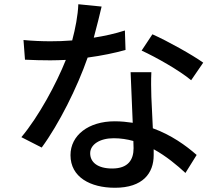

<svg xmlns="http://www.w3.org/2000/svg" viewBox="-20 -830 1040 907"><path d="M883 -451 940 -534C890 -570 772 -636 700 -668L649 -591C717 -560 828 -497 883 -451ZM610 -164 611 -130C611 -76 586 -34 510 -34C442 -34 406 -63 406 -106C406 -147 451 -177 517 -177C550 -177 581 -172 610 -164ZM695 -489H597L607 -250C580 -254 552 -257 522 -257C398 -257 313 -191 313 -97C313 7 407 57 523 57C655 57 706 -12 706 -97V-125C766 -92 817 -49 856 -13L909 -98C858 -143 788 -193 702 -224L695 -372C694 -412 693 -447 695 -489ZM460 -799 350 -810C348 -757 336 -695 321 -639C286 -636 251 -635 218 -635C178 -635 130 -637 91 -641L98 -548C138 -546 180 -545 218 -545C242 -545 266 -546 291 -547C246 -434 163 -280 81 -182L177 -133C258 -243 345 -417 394 -558C461 -567 523 -580 573 -594L570 -686C524 -671 474 -660 423 -652C438 -708 452 -764 460 -799Z"/></svg>

Font: Noto Sans CJK HK Medium
Style: Regular
Weight: 500
Designer: Ryoko NISHIZUKA 西塚涼子 (kana, bopomofo & ideographs); Paul D. Hunt (Latin, Greek & Cyrillic); Sandoll Communications 산돌커뮤니
Foundry: Adobe
Version: Version 2.004;hotconv 1.0.118;makeotfexe 2.5.65603